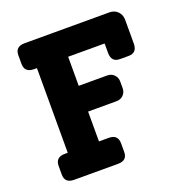

<svg xmlns="http://www.w3.org/2000/svg" viewBox="-126 -813 885 925"><g transform="rotate(-20 316.0 -350.0)"><path d="M534 -700Q560 -700 576.5 -683Q593 -666 593 -641V-519Q593 -471 549 -471H505Q461 -471 461 -519V-567H274V-418H420Q441 -418 455 -404Q469 -390 469 -369V-335Q469 -314 455 -300Q441 -286 420 -286H274V-133H324Q371 -133 371 -88V-44Q371 0 324 0H99Q51 0 51 -44V-88Q51 -133 99 -133H114V-567H99Q51 -567 51 -612V-656Q51 -700 99 -700Z"/></g></svg>

Font: Solway ExtraBold
Style: Regular
Weight: 800
Designer: Mariya V. Pigoulevskaya
Foundry: The Northern Block Ltd.
Version: Version 1.000;hotconv 1.0.109;makeotfexe 2.5.65596